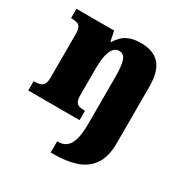

<svg xmlns="http://www.w3.org/2000/svg" viewBox="-179 -698 1049 1085"><g transform="rotate(30 345.5 -155.5)"><path d="M299 240V167H305Q336 167 357.5 151Q379 135 390.5 97Q402 59 402 -7V-317Q402 -381 391 -416Q380 -451 348 -451Q323 -451 308.5 -430Q294 -409 288 -375Q282 -341 282 -301V-125Q282 -98 288.5 -84.5Q295 -71 309 -66Q323 -61 345 -61H349V0H14V-61H18Q41 -61 56 -65.5Q71 -70 79 -84.5Q87 -99 87 -128V-412Q87 -439 80 -452.5Q73 -466 59 -470.5Q45 -475 23 -475H19V-536H265L278 -472H283Q296 -493 314 -511Q332 -529 361 -540Q390 -551 434 -551Q514 -551 555 -506Q596 -461 596 -360V8Q596 97 560.5 148Q525 199 463 219.5Q401 240 321 240Z"/></g></svg>

Font: Noto Serif Tibetan Black
Style: Regular
Weight: 900
Version: Version 2.103